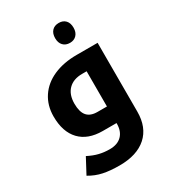

<svg xmlns="http://www.w3.org/2000/svg" viewBox="-227 -844 1080 1204"><g transform="rotate(-30 313.5 -242.5)"><path d="M277.8 240.2Q210 240.2 160.4 229.7Q110.8 219.2 64.9 191.9L123 83Q163.6 104 199.7 112.5Q235.8 121.1 274.9 121.1Q331.5 121.1 362.3 90.1Q393.1 59.1 393.1 4.9V0H293.9Q187 0 129.4 -60.5Q71.8 -121.1 71.8 -232.9Q71.8 -312 111.3 -371.8Q150.9 -431.6 223.1 -463.4Q295.4 -495.1 390.1 -495.1H542V2.9Q542 116.7 472.9 178.5Q403.8 240.2 277.8 240.2ZM393.1 -120.1V-375H360.8Q296.9 -375 261 -338.9Q225.1 -302.7 225.1 -236.8Q225.1 -176.8 249.5 -148.4Q273.9 -120.1 324.2 -120.1ZM393.1 -581.1Q361.8 -581.1 343.8 -600.3Q325.7 -619.6 325.7 -652.8Q325.7 -686.5 343.5 -705.8Q361.3 -725.1 393.1 -725.1Q423.3 -725.1 441.2 -706.1Q459 -687 459 -652.8Q459 -619.6 440.7 -600.3Q422.4 -581.1 393.1 -581.1Z"/></g></svg>

Font: DroidArabicKufi-Bold
Style: Bold
Weight: 700
Designer: Pascal Zoghbi
Foundry: Ascender Corporation
Version: Version 1.00